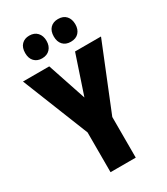

<svg xmlns="http://www.w3.org/2000/svg" viewBox="-224 -1025 974 1121"><g transform="rotate(-30 263.0 -464.0)"><path d="M264 -454 351 -714H526L348 -274V0H178V-268L0 -714H177ZM94 -851Q94 -888 113.5 -908Q133 -928 165 -928Q199 -928 218.5 -907Q238 -886 238 -851Q238 -817 218.5 -796Q199 -775 165 -775Q133 -775 113.5 -795Q94 -815 94 -851ZM287 -851Q287 -888 306.5 -908Q326 -928 359 -928Q394 -928 413 -907Q432 -886 432 -851Q432 -817 413 -796Q394 -775 359 -775Q325 -775 306 -795.5Q287 -816 287 -851Z"/></g></svg>

Font: Noto Sans Kannada ExtraCondensed Black
Style: Regular
Weight: 900
Width: 2
Designer: Jelle Bosma - Monotype Design Team
Foundry: Monotype Imaging Inc.
Version: Version 2.005; ttfautohint (v1.8.4.7-5d5b)